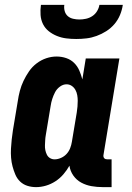

<svg xmlns="http://www.w3.org/2000/svg" viewBox="-20 -760 540 788"><path d="M128 8Q109 8 92 2.5Q75 -3 62.5 -15Q50 -27 43 -43.5Q36 -60 31.5 -77Q27 -94 25.5 -112.5Q24 -131 25 -149.5Q26 -168 28 -187Q30 -206 33 -225L53 -345Q56 -366 61.5 -387Q67 -408 76.5 -428Q86 -448 99 -467Q112 -486 130.5 -500Q149 -514 170 -521Q191 -528 212 -528Q233 -528 252 -521.5Q271 -515 284.5 -501.5Q298 -488 305.5 -470.5Q313 -453 318 -434L332 -520H470L405 -126Q404 -122 404.5 -118Q405 -114 407.5 -111Q410 -108 413.5 -107Q417 -106 421 -106H438V8H402Q378 8 355.5 4Q333 0 313.5 -10.5Q294 -21 281 -39.5Q268 -58 265 -80Q255 -62 240.5 -45Q226 -28 207.5 -16Q189 -4 168.5 2Q148 8 128 8ZM204 -106Q217 -106 230.5 -112Q244 -118 253.5 -128.5Q263 -139 268 -152Q273 -165 275 -178L295 -298Q297 -310 298 -322.5Q299 -335 299 -346.5Q299 -358 297 -369.5Q295 -381 289.5 -391Q284 -401 274.5 -407.5Q265 -414 253 -414Q239 -414 226 -404.5Q213 -395 206 -381.5Q199 -368 194.5 -354Q190 -340 188 -326L168 -206Q166 -195 165.5 -184.5Q165 -174 164.5 -164Q164 -154 166 -144Q168 -134 172.5 -125Q177 -116 185.5 -111Q194 -106 204 -106ZM293 -600Q272 -600 252 -602.5Q232 -605 213.5 -612.5Q195 -620 180 -632Q165 -644 156.5 -661Q148 -678 146.5 -698.5Q145 -719 148 -740H244Q242 -727 245.5 -714.5Q249 -702 258 -694Q267 -686 280 -683Q293 -680 306 -680Q319 -680 333 -683Q347 -686 359 -694Q371 -702 378.5 -714.5Q386 -727 388 -740H484Q481 -719 472.5 -698.5Q464 -678 449.5 -661Q435 -644 416 -632Q397 -620 376.5 -612.5Q356 -605 335 -602.5Q314 -600 293 -600Z"/></svg>

Font: Iosevka Curly Slab Heavy
Style: Italic
Weight: 900
Italic angle: -9°
Monospace: yes
Designer: Belleve Invis
Foundry: Belleve Invis
Version: Version 22.1.2; ttfautohint (v1.8.4)